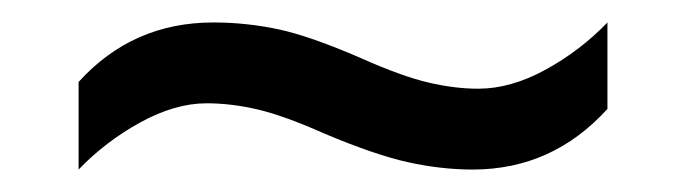

<svg xmlns="http://www.w3.org/2000/svg" viewBox="-20 -438 612 171"><path d="M269 -319Q233 -335 209.5 -340.5Q186 -346 164 -346Q136 -346 105 -329Q74 -312 50 -287V-365Q98 -418 170 -418Q199 -418 227.5 -412Q256 -406 302 -386Q338 -370 361.5 -364.5Q385 -359 406 -359Q435 -359 466 -376Q497 -393 521 -418V-341Q472 -287 401 -287Q373 -287 343.5 -293.5Q314 -300 269 -319Z"/></svg>

Font: Noto Sans Sogdian
Style: Regular
Weight: 400
Designer: Monotype Design Team
Foundry: Monotype Imaging Inc.
Version: Version 2.002; ttfautohint (v1.8.4.7-5d5b)